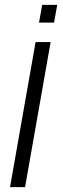

<svg xmlns="http://www.w3.org/2000/svg" viewBox="-20 -765 256 785"><path d="M21 0H82.5L187 -593H125.5ZM152.5 -745 139.5 -672.5H201L214 -745Z"/></svg>

Font: Anybody UltraCondensed Thin Light
Style: Italic
Weight: 300
Italic angle: -10°
Version: Version 1.111